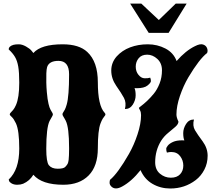

<svg xmlns="http://www.w3.org/2000/svg" viewBox="-20 -1011 1184 1076"><path d="M76.7 24.4Q58.1 24.4 45.4 17.1Q32.7 9.8 30.8 2.4L28.8 -4.9Q87.9 -59.6 87.9 -178.2Q87.9 -279.8 69.3 -319.8Q56.6 -346.2 45.9 -355.5Q34.7 -365.2 34.7 -370.1Q34.7 -374.5 40 -379.9Q45.4 -385.3 53.5 -394.8Q61.5 -404.3 69.3 -421.9Q87.9 -463.4 87.9 -547.9Q87.9 -604.5 82.3 -637.5Q76.7 -670.4 64 -691.9Q51.3 -713.4 28.8 -733.9Q28.8 -752 55.7 -759.8Q66.9 -762.7 85.4 -762.7Q104 -762.7 125.7 -750.5Q147.5 -738.3 157.2 -726.1L167 -713.9Q210 -762.7 331.1 -762.7Q423.3 -762.7 469.2 -719.7Q528.3 -665 528.3 -549.8Q528.3 -419.4 566.4 -378.9Q575.2 -369.6 566.4 -360.8Q562 -356 555.9 -346.2Q549.8 -336.4 543.5 -319.8Q528.3 -280.8 528.3 -180.2Q528.3 -80.1 476.8 -27.8Q425.3 24.4 335 24.4Q214.4 24.4 167 -31.7Q146 2.9 109.9 18.6Q95.2 24.4 76.7 24.4ZM303.2 -65.4Q336.4 -65.4 345.7 -75.7Q355.5 -85.9 359.1 -93Q362.8 -100.1 364.7 -115.2Q365.7 -126 366.5 -140.9Q367.2 -155.8 367.2 -174.8V-181.2Q367.2 -296.9 348.6 -334Q345.2 -340.8 342 -346.2Q338.9 -351.6 335.9 -356.4Q330.1 -365.2 330.1 -370.6Q330.1 -375.5 334 -380.9Q337.9 -386.2 343.3 -396.5Q348.6 -406.7 354 -425.8Q367.2 -472.2 367.2 -594.7Q367.2 -669.9 307.6 -669.9Q255.4 -669.9 244.1 -635.3Q240.7 -624 239.7 -600.1Q238.8 -576.2 239.5 -548.1Q240.2 -520 242.4 -495.4Q244.6 -470.7 246.6 -457.5Q252 -424.3 257.3 -409.9Q262.7 -395.5 269 -386.2Q276.4 -375.5 276.4 -370.1Q276.4 -364.7 270.3 -355.2Q264.2 -345.7 257.8 -333Q239.3 -294.9 239.3 -176.8Q239.3 -103.5 253.9 -85Q270 -65.4 303.2 -65.4ZM934.1 45.4Q879.4 45.4 834.5 19.3Q789.6 -6.8 767.6 -57.6Q717.8 5.4 664.6 34.2Q626.5 55.2 605 35.2Q594.2 24.9 594.2 13.7Q594.2 2.4 596.7 -3.4Q640.1 -39.1 702.6 -148.4Q731 -198.2 750.7 -258.1Q770.5 -317.9 770.5 -365.7Q770.5 -382.3 764.6 -393.1Q758.3 -403.8 758.3 -406.2Q758.3 -407.7 772 -418Q784.2 -426.8 804.2 -445.3Q822.8 -462.9 841.8 -485.8Q860.8 -508.8 874.3 -543Q887.7 -577.1 887.7 -617.2Q887.7 -656.7 861.8 -680.7Q835.9 -704.6 804.7 -704.6Q773.4 -704.6 757.1 -684.6Q740.7 -664.6 740.7 -637.7Q740.7 -610.4 755.9 -591.8Q771 -572.8 790.3 -572.3Q809.6 -571.8 821.8 -575.7Q825.7 -566.9 825.7 -556.6Q825.7 -547.4 806.9 -532Q788.1 -516.6 746.1 -516.6L733.9 -517.1Q740.2 -502.9 740.2 -476.6Q740.2 -450.2 724.4 -425Q708.5 -399.9 680.2 -399.9Q689 -435.5 674.6 -462.4Q660.2 -489.3 631.3 -530.3Q603.5 -570.8 603.5 -615.7Q603.5 -660.2 633.8 -694.8Q664.1 -728.5 709.2 -745.6Q754.4 -762.7 808.1 -762.7Q861.8 -762.7 907.2 -739Q952.6 -715.3 969.7 -668.9Q1020.5 -727.1 1072.8 -752.4Q1101.6 -767.1 1118.2 -761.5Q1134.8 -755.9 1140.4 -741.2Q1146 -726.6 1140.6 -713.9Q1097.2 -680.7 1035.6 -577.6Q1007.8 -530.3 988.3 -473.1Q968.8 -416 968.8 -369.1Q968.8 -353 980 -329.6Q980 -315.4 962.4 -300Q944.8 -284.7 922.1 -266.1Q899.4 -247.6 883.3 -222.7Q849.6 -168.5 849.6 -101.6Q849.6 -60.1 876.5 -37.6Q903.3 -15.1 937.5 -15.1Q971.2 -15.1 989.3 -34.4Q1007.3 -53.7 1007.3 -83Q1007.3 -112.3 989.7 -135.7Q972.2 -159.2 939.5 -159.2Q928.7 -159.2 915.5 -155.8Q911.6 -164.6 911.6 -177.2Q911.6 -184.1 920.7 -195.3Q929.7 -206.5 949.5 -215.6Q969.2 -224.6 1001 -224.6L1013.2 -224.1Q1006.8 -238.3 1006.8 -265.1Q1006.8 -291 1022.7 -316.2Q1038.6 -341.3 1066.9 -341.3Q1058.1 -306.2 1072.5 -281.7Q1086.9 -257.3 1115.7 -218.8Q1143.6 -180.7 1143.6 -138.2Q1143.6 -95.7 1125.2 -60.3Q1106.9 -24.9 1077.1 -2Q1015.1 45.4 934.1 45.4ZM813.5 -826.7 709.5 -990.7H772L870.1 -898.9L964.8 -990.7H1025.9L924.8 -826.7Z"/></svg>

Font: Sancreek
Style: Regular
Weight: 400
Designer: Vernon Adams
Foundry: Vernon Adams
Version: Version 1.100; ttfautohint (v1.8.4.7-5d5b)